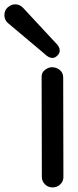

<svg xmlns="http://www.w3.org/2000/svg" viewBox="-142 -838 353 869"><path d="M-122.1 -769.5Q-122.1 -792 -106.4 -805.2Q-90.8 -818.4 -72.8 -818.4Q-54.2 -818.4 -39.1 -804.2L107.4 -646.5Q128.4 -627 128.4 -609.4Q128.4 -597.2 117.7 -586.4Q106.9 -575.7 95.2 -575.7Q78.1 -575.7 58.6 -595.2L-106.4 -733.9Q-122.1 -748 -122.1 -769.5ZM46.4 -491.7Q46.4 -510.3 62 -522Q77.6 -533.7 92.3 -533.7Q113.8 -533.7 128.9 -521Q144 -508.3 144 -487.3V-486.8L145 -36.6Q145 -17.1 130.6 -3.4Q116.2 10.3 96.2 10.3Q75.7 10.3 61.5 -3.7Q47.4 -17.6 47.4 -37.1Z"/></svg>

Font: Manjari
Style: Bold
Weight: 700
Designer: Santhosh Thottingal <santhosh.thottingal@gmail.com>
Version: Version 2.000